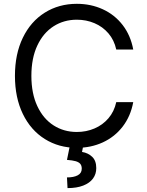

<svg xmlns="http://www.w3.org/2000/svg" viewBox="-20 -757 763 996"><path d="M583.1 -500Q572.4 -549 542.6 -583.8Q512.8 -618.6 470.2 -636.7Q427.6 -654.8 378.6 -654.8Q311.4 -654.8 258 -620.7Q204.5 -586.6 173.7 -521Q142.8 -455.3 142.8 -363.6Q142.8 -272 173.7 -206.3Q204.5 -140.6 258 -106.5Q311.4 -72.4 378.6 -72.4Q427.6 -72.4 470.2 -90.6Q512.8 -108.7 542.6 -143.5Q572.4 -178.3 583.1 -227.3H671.2Q657.7 -154.1 616.5 -100.5Q575.3 -46.9 513.5 -18.5Q451.7 9.9 378.6 9.9Q285.5 9.9 212.4 -35.9Q139.2 -81.7 98.4 -166.2Q57.5 -250.7 57.5 -363.6Q57.5 -476.6 98.4 -561.1Q139.2 -645.6 212.4 -691.4Q285.5 -737.2 378.6 -737.2Q451.7 -737.2 513.5 -708.8Q575.3 -680.4 616.5 -626.8Q657.7 -573.2 671.2 -500ZM341.6 2.8H411.2L405.5 31.2Q437.1 36.2 458.3 56.5Q479.4 76.7 479.4 115.1Q479.4 146 462.4 169.2Q445.3 192.5 411.8 205.6Q378.2 218.8 330.3 218.8L327.4 163.4Q362.6 163.4 383.3 152.3Q404.1 141.3 404.1 117.9Q404.1 101.9 396.3 92.9Q388.5 83.8 372.3 79.2Q356.2 74.6 327.4 72.4Z"/></svg>

Font: Riot Sans
Style: Regular
Weight: 400
Designer: Rasmus Andersson
Foundry: rsms
Version: Version 3.005